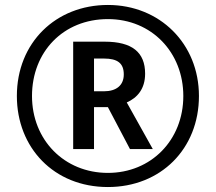

<svg xmlns="http://www.w3.org/2000/svg" viewBox="-20 -744 870 774"><path d="M415 10C628 10 782 -144 782 -357C782 -568 624 -724 415 -724C205 -724 48 -572 48 -357C48 -149 197 10 415 10ZM415 -47C239 -47 109 -180 109 -357C109 -535 235 -667 415 -667C592 -667 719 -532 719 -357C719 -179 589 -47 415 -47ZM275 -143H359V-312H415L504 -143H596L491 -331C534 -350 565 -386 565 -447C565 -533 513 -576 402 -576H275ZM399 -376H359V-508H399C454 -508 479 -489 479 -444C479 -400 449 -376 399 -376Z"/></svg>

Font: Noto Sans Khmer UI SemiCondensed Medium
Style: Regular
Weight: 500
Width: 4
Designer: Danh Hong and the Monotype Design Team
Foundry: Monotype Imaging Inc.
Version: Version 2.002